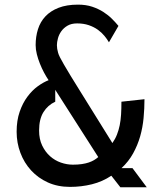

<svg xmlns="http://www.w3.org/2000/svg" viewBox="-20 -778 690 808"><path d="M588 -360.5Q588 -321 584.2 -281.2Q580.5 -241.5 569.8 -204Q559 -166.5 540.2 -132.5Q521.5 -98.5 491.5 -70.5H537.5L597.5 10H486.5L448.5 -38.5Q411 -13.5 366.8 -2.5Q322.5 8.5 274.5 8.5Q223 8.5 181.5 -10.2Q140 -29 110.8 -61Q81.5 -93 65.8 -135Q50 -177 50 -223.5Q50 -271 62.8 -307.8Q75.5 -344.5 95.5 -371.2Q115.5 -398 139 -415Q162.5 -432 184.5 -440.5Q175 -454.5 165.2 -472.8Q155.5 -491 147.8 -510.5Q140 -530 135 -550Q130 -570 130 -588Q130 -624 139.8 -655Q149.5 -686 171 -709Q192.5 -732 226.5 -745.2Q260.5 -758.5 308.5 -758.5Q341.5 -758.5 367.8 -749.8Q394 -741 414.8 -727.8Q435.5 -714.5 451.2 -698.8Q467 -683 478.5 -669L438.5 -600Q431 -613 419.5 -627Q408 -641 391.8 -652.8Q375.5 -664.5 353.8 -672Q332 -679.5 304.5 -679.5Q280.5 -679.5 264.2 -670Q248 -660.5 238 -646.5Q228 -632.5 223.8 -616.5Q219.5 -600.5 219.5 -587.5Q219.5 -573 224.5 -556Q226.5 -548.5 232.2 -537Q238 -525.5 248.8 -506.8Q259.5 -488 276.5 -460.2Q293.5 -432.5 318.2 -392.8Q343 -353 376.2 -299.5Q409.5 -246 453 -176Q465 -193 472.2 -211.5Q479.5 -230 483.8 -251Q488 -272 489.5 -296.2Q491 -320.5 491 -350ZM212.5 -350Q181 -335.5 162.8 -306Q144.5 -276.5 144.5 -228.5Q144.5 -192.5 157.5 -165.5Q170.5 -138.5 190.8 -120.5Q211 -102.5 236.2 -93.8Q261.5 -85 286.5 -85Q308 -85 324.5 -87.5Q341 -90 353.5 -94.2Q366 -98.5 375.8 -104.2Q385.5 -110 393.5 -117L212.5 -400Z"/></svg>

Font: B612 Mono
Style: Regular
Weight: 400
Version: Version 1.005